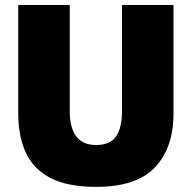

<svg xmlns="http://www.w3.org/2000/svg" viewBox="-20 -733 767 768"><path d="M365 14.5Q251 14.5 182.5 -20.8Q114 -56 83.5 -122Q53 -188 53 -279V-713H259V-288Q259 -222.5 284.8 -187.8Q310.5 -153 364.5 -153Q421 -153 444.5 -187.8Q468 -222.5 468 -288.5V-713H674V-278.5Q674 -142 600 -63.8Q526 14.5 365 14.5Z"/></svg>

Font: Heraclito ExtraBold
Style: Regular
Weight: 800
Designer: Kostas Bartsokas (font) & Cristiano Sobral (main changes)
Foundry: Kostas Bartsokas (font) & Cristiano Sobral (main changes)
Version: Version 1.00;July 8, 2020;FontCreator 13.0.0.2655 64-bit